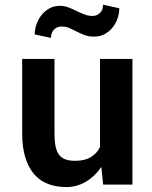

<svg xmlns="http://www.w3.org/2000/svg" viewBox="-20 -776 640 807"><path d="M405.8 -74.2Q378.9 -34.7 341.1 -12.2Q303.2 10.3 258.3 10.3Q217.3 10.3 183.1 -2.4Q148.9 -15.1 124.5 -42.7Q100.1 -70.3 86.7 -113Q73.2 -155.8 73.2 -215.8V-528.3H209V-214.8Q209 -182.6 213.6 -160.6Q218.3 -138.7 228.5 -125.2Q238.8 -111.8 255.4 -106Q272 -100.1 295.9 -100.1Q336.4 -100.1 361.8 -115.5Q387.2 -130.9 400.4 -157.7V-528.3H536.6V0H413.6ZM481.4 -741.2Q481.4 -719.2 473.9 -697.8Q466.3 -676.3 452.4 -659.4Q438.5 -642.6 419.2 -632.3Q399.9 -622.1 376 -622.1Q352.5 -622.1 335.2 -628.7Q317.9 -635.3 302.5 -643.3Q287.1 -651.4 272 -658Q256.8 -664.6 237.8 -664.6Q220.2 -664.6 207.3 -651.9Q194.3 -639.2 194.3 -616.7L126 -631.3Q126 -652.8 133.5 -674.3Q141.1 -695.8 154.8 -712.9Q168.5 -730 187.7 -740.7Q207 -751.5 231 -751.5Q250.5 -751.5 267.6 -744.9Q284.7 -738.3 301 -730.2Q317.4 -722.2 334 -715.6Q350.6 -709 369.1 -709Q386.7 -709 399.9 -721.4Q413.1 -733.9 413.1 -756.3Z"/></svg>

Font: Roboto Mono
Style: Bold
Weight: 700
Designer: Google
Version: Version 2.000985; 2015; ttfautohint (v1.3)